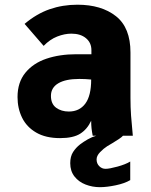

<svg xmlns="http://www.w3.org/2000/svg" viewBox="-20 -577 640 816"><path d="M54.5 -164.5Q54.5 -227 87.8 -267.8Q121 -308.5 177.2 -327.5Q233.5 -346.5 304.5 -346.5H368.5V-364Q368.5 -395.5 345.2 -414.8Q322 -434 283.5 -434Q254.5 -434 223.2 -421.8Q192 -409.5 165.5 -382L84.5 -475.5Q135.5 -518.5 191 -537.8Q246.5 -557 309 -557Q411 -557 472.8 -508.2Q534.5 -459.5 534.5 -354V-161Q534.5 -121 537 -85.5Q539.5 -50 544.5 0H502.5Q498 5.5 485.2 14Q472.5 22.5 458.2 31Q444 39.5 435.5 44.5Q420.5 54 405.5 69.5Q390.5 85 390.5 100.5Q390.5 118 401.8 129.2Q413 140.5 428.5 140.5Q445 140.5 479.5 131Q514 121.5 533.5 109.5V188.5Q510 202.5 471.8 210.5Q433.5 218.5 404.5 218.5Q372.5 218.5 343.5 207.2Q314.5 196 296.5 173Q278.5 150 278.5 116.5Q278.5 88 290.5 69.2Q302.5 50.5 320.5 36.5Q335 25.5 353 15.2Q371 5 388.5 0H374Q370.5 -18 369 -31.8Q367.5 -45.5 367.5 -64Q351 -28 321.2 -9Q291.5 10 235.5 10Q174 10 133.5 -13.8Q93 -37.5 73.8 -77Q54.5 -116.5 54.5 -164.5ZM367.5 -239Q342.5 -241.5 317 -241.5Q259 -241.5 227.8 -223Q196.5 -204.5 196.5 -169.5Q196.5 -135.5 218.5 -119.2Q240.5 -103 272.5 -103Q317.5 -103 342.5 -136.5Q367.5 -170 367.5 -239Z"/></svg>

Font: JuliaMono Black
Style: Regular
Weight: 900
Monospace: yes
Designer: cormullion
Foundry: corm
Version: Version 0.054; ttfautohint (v1.8.4)